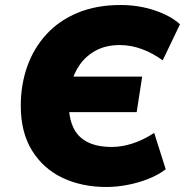

<svg xmlns="http://www.w3.org/2000/svg" viewBox="-20 -736 739 767"><path d="M405 11Q307 11 230 -25.5Q153 -62 108 -134.5Q63 -207 63 -313Q63 -398 89 -471Q115 -544 165.5 -599Q216 -654 290.5 -685Q365 -716 462 -716Q534 -716 598 -694.5Q662 -673 699 -639L630 -495Q590 -524 546.5 -540Q503 -556 458 -556Q405 -556 365.5 -535.5Q326 -515 300.5 -480Q275 -445 263 -398L251 -430H548L526 -288H248L255 -304Q258 -254 276.5 -219.5Q295 -185 332.5 -167Q370 -149 427 -149Q466 -149 508.5 -162.5Q551 -176 596 -205L642 -60Q614 -38 574 -22Q534 -6 490 2.5Q446 11 405 11Z"/></svg>

Font: Nunito Sans 12pt Black
Style: Italic
Weight: 900
Italic angle: -9°
Designer: Vernon Adams
Foundry: Vernon Adams
Version: Version 3.101;gftools[0.9.27]